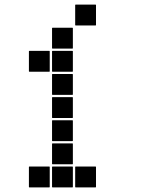

<svg xmlns="http://www.w3.org/2000/svg" viewBox="-20 -815 640 830"><path d="M307 -795H393Q395 -795 395 -793V-707Q395 -705 393 -705H307Q305 -705 305 -707V-793Q305 -795 307 -795ZM207 -695H293Q295 -695 295 -693V-607Q295 -605 293 -605H207Q205 -605 205 -607V-693Q205 -695 207 -695ZM207 -595H293Q295 -595 295 -593V-507Q295 -505 293 -505H207Q205 -505 205 -507V-593Q205 -595 207 -595ZM107 -595H193Q195 -595 195 -593V-507Q195 -505 193 -505H107Q105 -505 105 -507V-593Q105 -595 107 -595ZM207 -495H293Q295 -495 295 -493V-407Q295 -405 293 -405H207Q205 -405 205 -407V-493Q205 -495 207 -495ZM207 -395H293Q295 -395 295 -393V-307Q295 -305 293 -305H207Q205 -305 205 -307V-393Q205 -395 207 -395ZM207 -295H293Q295 -295 295 -293V-207Q295 -205 293 -205H207Q205 -205 205 -207V-293Q205 -295 207 -295ZM207 -195H293Q295 -195 295 -193V-107Q295 -105 293 -105H207Q205 -105 205 -107V-193Q205 -195 207 -195ZM307 -95H393Q395 -95 395 -93V-7Q395 -5 393 -5H307Q305 -5 305 -7V-93Q305 -95 307 -95ZM207 -95H293Q295 -95 295 -93V-7Q295 -5 293 -5H207Q205 -5 205 -7V-93Q205 -95 207 -95ZM107 -95H193Q195 -95 195 -93V-7Q195 -5 193 -5H107Q105 -5 105 -7V-93Q105 -95 107 -95Z"/></svg>

Font: Pixel Panel Black
Style: Regular
Weight: 900
Monospace: yes
Designer: Óliver Lalan
Foundry: Óliver Lalan
Version: Version 1.000; ttfautohint (v1.8.4.7-5d5b-dirty);gftools[0.9